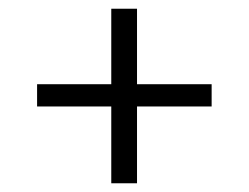

<svg xmlns="http://www.w3.org/2000/svg" viewBox="-20 -489 570 440"><path d="M235 -69V-245H65V-296H235V-469H294V-296H465V-245H294V-69Z"/></svg>

Font: Faustina Light
Style: Regular
Weight: 300
Designer: Alfonso Garcia
Foundry: http://www.omnibus-type.com
Version: Version 1.200